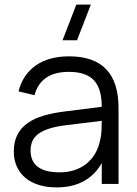

<svg xmlns="http://www.w3.org/2000/svg" viewBox="-20 -800 596 835"><path d="M252 -625 312 -780H375L315 -625ZM280.5 -555Q495.5 -555 495.5 -330.5V0H422.5V-91Q393.5 -39 344 -12Q294.5 15 226.5 15Q183 15 148.5 4.2Q114 -6.5 90 -26.8Q66 -47 53 -76Q40 -105 40 -141.5Q40 -184 55.8 -214.2Q71.5 -244.5 100.2 -264.8Q129 -285 169.8 -297Q210.5 -309 260 -315L422.5 -335.5Q422.5 -415 388 -451.2Q353.5 -487.5 279.5 -487.5Q157.5 -487.5 130 -386L60.5 -402.5Q79.5 -476.5 136.2 -515.8Q193 -555 280.5 -555ZM267 -255.5Q226 -250.5 196.8 -241.5Q167.5 -232.5 148.8 -219.2Q130 -206 121.5 -187.8Q113 -169.5 113 -145.5Q113 -50.5 239.5 -50.5Q274.5 -50.5 304 -60.2Q333.5 -70 356.2 -88.2Q379 -106.5 394 -132.5Q409 -158.5 415.5 -190.5Q420.5 -211 421.5 -233.8Q422.5 -256.5 422.5 -274.5Z"/></svg>

Font: Vela Sans
Style: Regular
Weight: 400
Designer: Principal design: Mikhail Sharanda - project Manrope.
Design modification: Ravid Balaliev
Foundry: Mikhail Sharanda
Version: Version 1.001